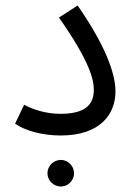

<svg xmlns="http://www.w3.org/2000/svg" viewBox="-20 -489 483 700"><path d="M35 -38C74 -11 138 5 201 5C347 5 401 -74 401 -156C401 -222 363 -325 263 -469L195 -425C310 -261 322 -197 322 -161C322 -104 286 -74 200 -74C147 -74 100 -90 68 -107ZM202 191C228 191 250 169 250 143C250 116 228 94 202 94C175 94 153 116 153 143C153 169 175 191 202 191Z"/></svg>

Font: Noto Sans Arabic UI SmCn
Style: Regular
Weight: 400
Width: 4
Designer: Monotype Design Team, Nadine Chahine and Nizar Qandah
Foundry: Monotype Imaging Inc.
Version: Version 2.010